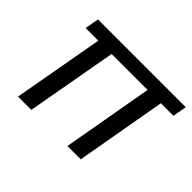

<svg xmlns="http://www.w3.org/2000/svg" viewBox="-111 -677 857 857"><g transform="rotate(45 318.0 -248.0)"><path d="M73 0 150 -430H70L82 -496H636L624 -430H545L469 0H385L461 -430H234L157 0Z"/></g></svg>

Font: DM Sans 28pt
Style: Italic
Weight: 400
Italic angle: -10°
Version: Version 4.004;gftools[0.9.30]